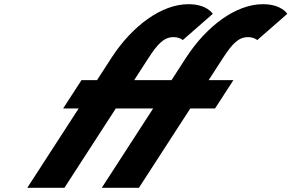

<svg xmlns="http://www.w3.org/2000/svg" viewBox="-20 -895 1389 915"><path d="M797.3 -513H619.3L686.6 -617C732.6 -688 762.1 -718 807.1 -718C836.1 -718 851 -704 851 -704L994 -829C994 -829 967.8 -875 877.8 -875C749.8 -875 611 -772 512.9 -622L442.3 -513H368.3L280.8 -378H354.8L110 0H287L531.8 -378H709.8L465 0H642L886.8 -378H1004.8L1092.3 -513H974.3L1041.6 -617C1087.6 -688 1117.1 -718 1162.1 -718C1191.1 -718 1206 -704 1206 -704L1349 -829C1349 -829 1322.8 -875 1232.8 -875C1104.8 -875 966 -772 867.9 -622Z"/></svg>

Font: Hussar
Style: BdWodka
Weight: 700
Foundry: Cannot Into Space Fonts
Version: Version 2.00